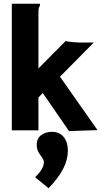

<svg xmlns="http://www.w3.org/2000/svg" viewBox="-20 -695 540 1024"><path d="M208 -199 185 -175V0H43V-675H193V-664Q188 -658 186.5 -651Q185 -644 185 -627V-330L330 -476Q347 -472 372 -470Q397 -468 407 -468H480L300 -286L500 -1L348 4ZM239 309 167 250Q192 227 203 206.5Q214 186 214 172Q214 158 204.5 145.5Q195 133 185.5 117Q176 101 176 77Q176 42 200.5 25Q225 8 256 8Q298 8 320 36Q342 64 342 109Q342 156 317 205Q292 254 239 309Z"/></svg>

Font: Inconsolata Black
Style: Regular
Weight: 900
Monospace: yes
Designer: Raph Levien, Cyreal, Brenton Simpson
Foundry: Raph Levien, Cyreal, Google
Version: Version 3.001; ttfautohint (v1.8.2.53-6de2)